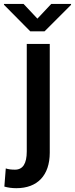

<svg xmlns="http://www.w3.org/2000/svg" viewBox="-59 -754 385 987"><path d="M62 -733.9H-38.6V-729.5L96.7 -592.8H169.9L306.2 -729V-733.9H204.6L133.3 -658.2ZM78.6 -528.3V24.4C78.6 86.9 58.6 118.2 18.1 118.2C-1 118.2 -16.6 116.2 -29.3 111.8L-36.6 205.1C-18.6 210.4 2 213.4 24.9 213.4C133.8 213.4 196.3 147.5 196.8 31.7V-528.3Z"/></svg>

Font: Roboto Medium
Style: Regular
Weight: 500
Designer: Google
Version: Version 2.137; 2017